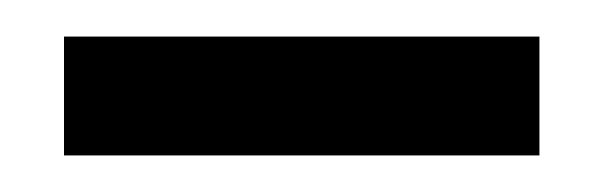

<svg xmlns="http://www.w3.org/2000/svg" viewBox="-20 80 330 105"><path d="M275 165H15V100H275Z"/></svg>

Font: Tilda Sans
Style: Regular
Weight: 400
Designer: ParaType Ltd
Foundry: ParaType Ltd
Version: Version 1.009